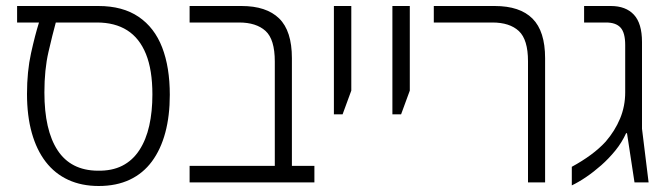

<svg xmlns="http://www.w3.org/2000/svg" viewBox="-20 -608 2217 640"><path d="M309 12Q252 12 207.5 -8.5Q163 -29 132.5 -68.5Q102 -108 86 -165Q70 -222 70 -295Q70 -370 83.5 -431Q97 -492 110 -533H37V-588H308Q389 -588 442 -552Q495 -516 520.5 -450Q546 -384 546 -292Q546 -222 531 -166Q516 -110 486.5 -70Q457 -30 412.5 -9Q368 12 309 12ZM305 -39Q353 -38 387.5 -55.5Q422 -73 444.5 -107.5Q467 -142 477.5 -189Q488 -236 488 -293Q488 -375 466.5 -428Q445 -481 404 -507Q363 -533 303 -533H166Q155 -493 141.5 -434.5Q128 -376 128 -300Q128 -174 172 -107Q216 -40 305 -39Z M896 0V-403Q896 -477 865 -505Q834 -533 777 -533H612V-588H785Q868 -588 910.5 -546.5Q953 -505 953 -414V0ZM612 0V-55H1028V0Z M1093 -227V-588H1151V-306L1122 -227Z M1288 -227V-588H1346V-306L1317 -227Z M1740 0V-404Q1740 -476 1709.5 -504.5Q1679 -533 1621 -533H1426V-588H1629Q1713 -588 1755 -546Q1797 -504 1797 -414V0Z M1886 10V-52Q1921 -71 1949.5 -92Q1978 -113 1999 -136Q2030 -172 2047 -213Q2064 -254 2064 -300V-458Q2064 -499 2048.5 -516Q2033 -533 2000 -533H1927V-588H2016Q2066 -588 2093 -559Q2120 -530 2120 -468V-179L2142 0H2095L2070 -164H2067Q2053 -133 2031 -106Q2009 -79 1984 -57Q1959 -35 1934 -18Q1909 -1 1886 10Z"/></svg>

Font: Noto Sans Hebrew SemiCondensed Light
Style: Regular
Weight: 300
Width: 4
Designer: Monotype Design Team
Foundry: Monotype Imaging Inc.
Version: Version 2.003